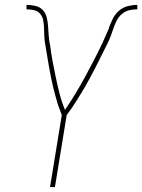

<svg xmlns="http://www.w3.org/2000/svg" viewBox="-20 -763 580 783"><path d="M184 0 232 -294Q227 -308 221.5 -322Q216 -336 212 -350.5Q208 -365 204 -379.5Q200 -394 196.5 -408.5Q193 -423 190 -438Q187 -453 184 -468Q181 -483 178.5 -498Q176 -513 173.5 -528Q171 -543 168.5 -558Q166 -573 163.5 -588Q161 -603 160.5 -618.5Q160 -634 159.5 -650Q159 -666 156 -681Q153 -696 143.5 -707Q134 -718 119 -721.5Q104 -725 88 -725V-743Q106 -743 124 -739Q142 -735 154 -722.5Q166 -710 170.5 -692Q175 -674 176 -656Q177 -638 178.5 -619.5Q180 -601 183 -583L184 -581Q188 -547 194.5 -513Q201 -479 208 -445.5Q215 -412 223.5 -379Q232 -346 245 -315Q267 -347 287 -380Q307 -413 325.5 -447Q344 -481 362 -515.5Q380 -550 396 -584L397 -586Q404 -601 410.5 -616.5Q417 -632 424 -647V-649Q431 -668 440 -686.5Q449 -705 465 -719Q481 -733 501 -738Q521 -743 540 -743V-725Q524 -725 508 -721.5Q492 -718 478.5 -707Q465 -696 457 -681Q449 -666 443.5 -650Q438 -634 432.5 -618.5Q427 -603 419.5 -588Q412 -573 404.5 -558Q397 -543 389.5 -528Q382 -513 374.5 -498Q367 -483 359 -468Q351 -453 343 -438Q335 -423 326.5 -408.5Q318 -394 309 -379.5Q300 -365 291 -350.5Q282 -336 272.5 -322Q263 -308 252 -294L204 0Z"/></svg>

Font: Iosevka Term Curly Thin
Style: Italic
Weight: 100
Italic angle: -9°
Designer: Belleve Invis
Foundry: Belleve Invis
Version: Version 32.3.0